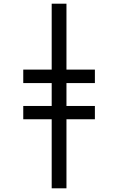

<svg xmlns="http://www.w3.org/2000/svg" viewBox="-20 -780 640 1040"><path d="M340 -330V-206H494V-134H340V240H260V-134H106V-206H260V-330H106V-403H260V-760H340V-403H494V-330Z"/></svg>

Font: Noto Sans Mono UI
Style: Regular
Weight: 400
Monospace: yes
Designer: Monotype Design team
Foundry: Monotype Imaging Inc.
Version: Version 1.000